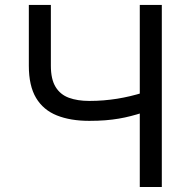

<svg xmlns="http://www.w3.org/2000/svg" viewBox="-20 -747 754 767"><path d="M95.2 -727.3H183.2V-484.4Q183.2 -430.4 202.1 -399.7Q220.9 -369 255.3 -356.4Q289.8 -343.8 336.6 -343.8Q366.1 -343.8 393.8 -346.1Q421.5 -348.4 448 -352.6Q474.4 -356.9 499.8 -362.9Q525.2 -369 549.7 -376.4V-296.9Q525.9 -289.4 502.7 -283.4Q479.4 -277.3 454.4 -273.1Q429.3 -268.8 400.6 -266.5Q371.8 -264.2 336.6 -264.2Q261.4 -264.2 207.2 -285.9Q153.1 -307.5 124.1 -355.8Q95.2 -404.1 95.2 -484.4ZM538.4 -727.3H626.4V0H538.4Z"/></svg>

Font: DeltaSans
Style: Regular
Weight: 400
Designer: Rasmus Andersson
Foundry: rsms
Version: Version 3.012